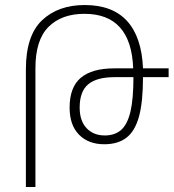

<svg xmlns="http://www.w3.org/2000/svg" viewBox="-20 -744 694 764"><path d="M83 0V-468Q83 -602 147 -663Q211 -724 317 -724Q428 -724 486 -660Q544 -596 549 -472H651V-437H549Q549 -338 533 -280Q517 -222 483 -196Q449 -170 395 -170Q332 -170 294.5 -208Q257 -246 257 -316Q257 -397 301.5 -434.5Q346 -472 435 -472H510Q502 -689 316 -689Q225 -689 173 -637Q121 -585 121 -473V0ZM511 -437H436Q365 -437 331 -408.5Q297 -380 297 -316Q297 -263 324.5 -234Q352 -205 397 -205Q437 -205 462 -227Q487 -249 499 -299.5Q511 -350 511 -437Z"/></svg>

Font: Noto Sans Armenian SemiCondensed ExtraLight
Style: Regular
Weight: 200
Width: 4
Designer: Monotype Design Team
Foundry: Monotype Imaging Inc.
Version: Version 2.008; ttfautohint (v1.8.4.7-5d5b)